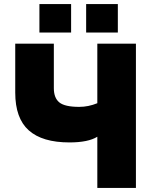

<svg xmlns="http://www.w3.org/2000/svg" viewBox="-20 -925 750 945"><path d="M174 -765V-905H330V-765ZM404 -765V-905H560V-765ZM459 0V-252Q414 -224 322 -224Q188 -224 121.5 -283.5Q55 -343 55 -469V-710H245V-491Q245 -443 272 -421Q299 -399 370 -399Q415 -399 459 -417V-710H649V0Z"/></svg>

Font: Raleway-v4020 Black
Style: Regular
Weight: 900
Designer: Matt McInerney, Pablo Impallari, Rodrigo Fuenzalida
Foundry: Matt McInerney, Pablo Impallari, Rodrigo Fuenzalida
Version: Version 4.020;PS 004.020;hotconv 1.0.88;makeotf.lib2.5.64775